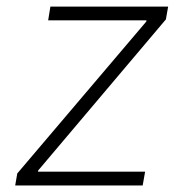

<svg xmlns="http://www.w3.org/2000/svg" viewBox="-20 -566 573 586"><path d="M26.4 0 32.7 -36.6 426.3 -500 427.2 -503.9H127L133.8 -545.9H493.2L486.3 -506.8L96.7 -45.9L95.7 -42H422.9L415.5 0Z"/></svg>

Font: Inter ExtraLight
Style: Italic
Weight: 250
Italic angle: -9.3988°
Designer: Rasmus Andersson
Foundry: rsms
Version: Version 4.001;git-66647c0bb